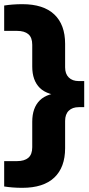

<svg xmlns="http://www.w3.org/2000/svg" viewBox="-35 -770 428 920"><path d="M72 130Q47 130 25.2 128.2Q3.5 126.5 -15 123.5V2H47Q82 2 100.8 -14Q119.5 -30 119.5 -64.5V-186.5Q119.5 -253.5 156 -289.5Q192.5 -325.5 277.5 -328.5V-309.5Q192.5 -312.5 156 -348.5Q119.5 -384.5 119.5 -451V-555.5Q119.5 -590.5 100.8 -606.2Q82 -622 47 -622H-15V-743.5Q3.5 -746.5 25.2 -748.2Q47 -750 72 -750Q173 -750 225 -701Q277 -652 277 -560V-447.5Q277 -416 294.5 -398.8Q312 -381.5 342.5 -381.5H368.5V-256.5H342.5Q312 -256.5 294.5 -239.5Q277 -222.5 277 -190.5V-60Q277 32 225 81Q173 130 72 130Z"/></svg>

Font: Encode Sans SC
Style: Bold
Weight: 700
Version: Version 3.002